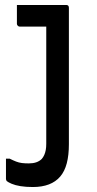

<svg xmlns="http://www.w3.org/2000/svg" viewBox="-20 -552 390 772"><path d="M246 -532Q250 -532 252.5 -530.5Q255 -529 256 -526.5Q257 -524 257 -521Q257 -465 257 -411.5Q257 -358 257 -305.5Q257 -253 257 -199.5Q257 -146 257 -90Q257 -34 257 28Q257 72 248.5 104.5Q240 137 222 158Q204 179 176.5 189.5Q149 200 112 200Q84 200 62.5 196.5Q41 193 27 187Q13 181 7 176Q6 174 5 172Q4 170 4 168Q4 148 4 126.5Q4 105 4 86H19Q33 93 44.5 97.5Q56 102 68 103.5Q80 105 96 105Q113 105 126 100.5Q139 96 148 87Q154 80 158 71Q162 62 164 51Q166 40 166 26Q166 -43 166 -103Q166 -163 166 -218.5Q166 -274 166 -329.5Q166 -385 166 -445H157Q147 -445 135 -445Q123 -445 110 -445Q97 -445 84 -445Q71 -445 59 -445Q55 -445 51.5 -448.5Q48 -452 48 -456Q48 -475 48 -494Q48 -513 48 -532Q77 -532 103.5 -532Q130 -532 154.5 -532Q179 -532 202 -532Q225 -532 246 -532Z"/></svg>

Font: Recursive
Style: Regular
Weight: 400
Version: Version 1.085